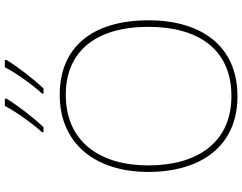

<svg xmlns="http://www.w3.org/2000/svg" viewBox="-124 -868 1002 794"><g transform="rotate(-90 377.0 -471.0)"><path d="M526 -945V-952H496C473 -907 423 -837 387 -798V-792H408C450 -836 497 -898 526 -945ZM366 -945V-952H336C313 -907 263 -837 227 -798V-792H248C290 -836 337 -898 366 -945ZM690 -358C690 -590 579 -725 382 -725C177 -725 63 -574 63 -359C63 -143 168 10 376 10C587 10 690 -143 690 -358ZM90 -359C90 -556 186 -700 382 -700C562 -700 663 -575 663 -358C663 -156 573 -15 377 -15C182 -15 90 -159 90 -359Z"/></g></svg>

Font: Noto Sans Telugu Thin
Style: Regular
Weight: 100
Designer: Jelle Bosma - Monotype Design Team
Foundry: Monotype Imaging Inc.
Version: Version 2.005